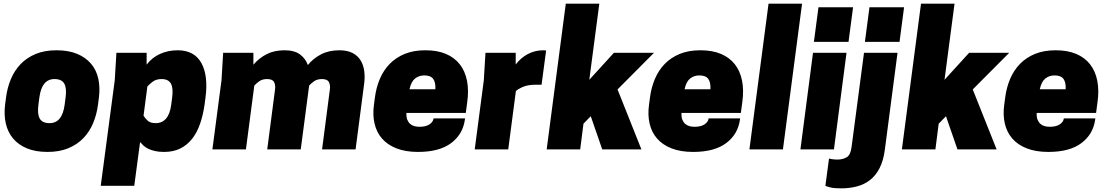

<svg xmlns="http://www.w3.org/2000/svg" viewBox="-20 -820 6085 1054"><path d="M518 -246Q511 -191 491 -143.5Q471 -96 437 -61Q403 -26 354.5 -6Q306 14 241 14Q175 14 128 -5.5Q81 -25 52 -59.5Q23 -94 12 -141.5Q1 -189 8 -246L13 -284Q20 -339 40 -386.5Q60 -434 94 -469Q128 -504 176.5 -524Q225 -544 290 -544Q356 -544 403 -524.5Q450 -505 479.5 -470.5Q509 -436 519.5 -388.5Q530 -341 523 -284ZM191 -246Q184 -195 198 -169.5Q212 -144 252 -144Q322 -144 335 -246L340 -284Q347 -335 333 -360.5Q319 -386 279 -386Q209 -386 196 -284Z M533 200 610 -380 619 -530H785V-465Q814 -504 858.5 -524Q903 -544 955 -544Q1047 -544 1085.5 -474Q1124 -404 1108 -284L1103 -246Q1095 -189 1078.5 -141Q1062 -93 1035 -58.5Q1008 -24 970 -5Q932 14 881 14Q851 14 830 9Q809 4 793.5 -3.5Q778 -11 767.5 -21Q757 -31 749 -40L717 200ZM768 -185Q774 -174 789 -159Q804 -144 834 -144Q907 -144 920 -246L925 -284Q932 -335 918.5 -360.5Q905 -386 867 -386Q837 -386 817.5 -371Q798 -356 789 -345Z M1748 0 1791 -330Q1794 -353 1785.5 -369.5Q1777 -386 1747 -386Q1721 -386 1703.5 -373.5Q1686 -361 1677 -350L1631 0H1447L1490 -330Q1493 -353 1484.5 -369.5Q1476 -386 1446 -386Q1420 -386 1402.5 -373.5Q1385 -361 1376 -350L1330 0H1146L1196 -380L1205 -530H1371V-465Q1403 -502 1444.5 -523Q1486 -544 1542 -544Q1596 -544 1626.5 -521.5Q1657 -499 1670 -463Q1699 -499 1742 -521.5Q1785 -544 1843 -544Q1886 -544 1914.5 -529.5Q1943 -515 1959 -489.5Q1975 -464 1979.5 -430.5Q1984 -397 1979 -360L1932 0Z M2211 -200Q2210 -177 2216 -162.5Q2222 -148 2232 -139.5Q2242 -131 2255 -127.5Q2268 -124 2283 -124Q2318 -124 2338 -137.5Q2358 -151 2360 -170H2533L2532 -163Q2521 -83 2456.5 -34.5Q2392 14 2275 14Q2206 14 2156.5 -5.5Q2107 -25 2077 -59.5Q2047 -94 2036 -142Q2025 -190 2033 -246L2038 -284Q2045 -339 2065 -386.5Q2085 -434 2119 -469Q2153 -504 2201.5 -524Q2250 -544 2315 -544Q2381 -544 2428 -524Q2475 -504 2504 -467Q2533 -430 2543.5 -377.5Q2554 -325 2545 -260L2537 -200ZM2309 -406Q2280 -406 2258.5 -389Q2237 -372 2228 -330H2370Q2372 -368 2358 -387Q2344 -406 2309 -406Z M2963 -544Q2973 -544 2978 -543L2953 -355H2923Q2878 -355 2850.5 -343Q2823 -331 2812 -320L2770 0H2586L2636 -380L2645 -530H2811V-466Q2840 -504 2879 -524Q2918 -544 2963 -544Z M3086 -800H3270L3215 -382L3350 -530H3570L3370 -329L3501 0H3286L3223 -182L3183 -141L3165 0H2981Z M3721 -200Q3720 -177 3726 -162.5Q3732 -148 3742 -139.5Q3752 -131 3765 -127.5Q3778 -124 3793 -124Q3828 -124 3848 -137.5Q3868 -151 3870 -170H4043L4042 -163Q4031 -83 3966.5 -34.5Q3902 14 3785 14Q3716 14 3666.5 -5.5Q3617 -25 3587 -59.5Q3557 -94 3546 -142Q3535 -190 3543 -246L3548 -284Q3555 -339 3575 -386.5Q3595 -434 3629 -469Q3663 -504 3711.5 -524Q3760 -544 3825 -544Q3891 -544 3938 -524Q3985 -504 4014 -467Q4043 -430 4053.5 -377.5Q4064 -325 4055 -260L4047 -200ZM3819 -406Q3790 -406 3768.5 -389Q3747 -372 3738 -330H3880Q3882 -368 3868 -387Q3854 -406 3819 -406Z M4199 -800H4383L4278 0H4094Z M4443 -530H4627L4558 0H4374ZM4638 -590H4448L4473 -780H4663Z M4723 -530H4907L4837 5Q4829 63 4808.5 103Q4788 143 4757 167.5Q4726 192 4685.5 203Q4645 214 4598 214Q4560 214 4539 209Q4518 204 4511 200L4531 50Q4535 52 4549.5 54Q4564 56 4576 56Q4607 56 4628.5 43Q4650 30 4655 -15ZM4918 -590H4728L4753 -780H4943Z M5036 -800H5220L5165 -382L5300 -530H5520L5320 -329L5451 0H5236L5173 -182L5133 -141L5115 0H4931Z M5671 -200Q5670 -177 5676 -162.5Q5682 -148 5692 -139.5Q5702 -131 5715 -127.5Q5728 -124 5743 -124Q5778 -124 5798 -137.5Q5818 -151 5820 -170H5993L5992 -163Q5981 -83 5916.5 -34.5Q5852 14 5735 14Q5666 14 5616.5 -5.5Q5567 -25 5537 -59.5Q5507 -94 5496 -142Q5485 -190 5493 -246L5498 -284Q5505 -339 5525 -386.5Q5545 -434 5579 -469Q5613 -504 5661.5 -524Q5710 -544 5775 -544Q5841 -544 5888 -524Q5935 -504 5964 -467Q5993 -430 6003.5 -377.5Q6014 -325 6005 -260L5997 -200ZM5769 -406Q5740 -406 5718.5 -389Q5697 -372 5688 -330H5830Q5832 -368 5818 -387Q5804 -406 5769 -406Z"/></svg>

Font: Tanohe Sans Black
Style: Italic
Weight: 900
Designer: Village Type and Design LLC & Cristiano Sobral
Foundry: Cooper Hewitt Smithsonian Design Museum
Version: Version 1.00;January 12, 2020;FontCreator 12.0.0.2547 64-bit